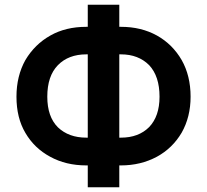

<svg xmlns="http://www.w3.org/2000/svg" viewBox="-20 -763 879 816"><path d="M353 -743H487V-649H494Q580 -649 647 -612Q713 -575 752 -508Q790 -441 790 -352Q790 -266 752 -199Q713 -133 647 -97Q578 -60 494 -60H487V33H353V-60H347Q260 -60 193 -97Q126 -133 88 -198Q50 -262 50 -352Q50 -440 88 -508Q128 -575 194 -612Q259 -649 347 -649H353ZM347 -532Q271 -532 226 -486Q181 -440 181 -352Q181 -267 226 -222Q272 -178 347 -178H353V-532ZM494 -178Q569 -178 614 -223Q658 -269 658 -352Q658 -439 614 -486Q568 -532 494 -532H487V-178Z"/></svg>

Font: Sinter Bold
Style: Regular
Weight: 700
Foundry: Adobe & rsms
Version: Version 1.000